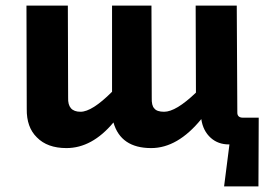

<svg xmlns="http://www.w3.org/2000/svg" viewBox="-20 -513 945 682"><path d="M898 149H776L795 0H793Q755 0 729 -23Q701 -48 695 -90Q611 13 517 13Q409 13 383 -78Q307 13 216 13Q148 13 111 -25Q74 -61 75 -126L74 -493H221L222 -166Q220 -116 266 -116Q307 -116 378 -187V-493H518L519 -166Q518 -138 528 -128Q537 -116 563 -116Q605 -116 676 -184L675 -493H821L823 -115Q822 -95 843 -95H899Z"/></svg>

Font: Taylor Sans Bold LRS
Style: Bold
Weight: 700
Italic angle: -8°
Designer: Natanael Gama
Version: Version 1.001 September 8, 2015